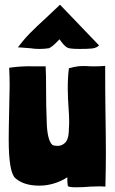

<svg xmlns="http://www.w3.org/2000/svg" viewBox="-20 -789 490 816"><path d="M319 -581Q292 -581 280 -583Q268 -584 259 -591.5Q250 -599 243 -608.5Q236 -618 233 -622Q230 -619 216 -605Q202 -591 188 -584Q168 -581 147 -581Q127 -581 109 -584L56 -588Q81 -621 108 -648.5Q135 -676 179 -716L235 -769L401 -596Q390 -585 371.5 -583Q353 -581 319 -581ZM266 -36 264 -35H265Q241 -19 210 -9.5Q179 0 147 0Q81 0 45 -32Q17 -57 17 -197Q17 -238 19 -322Q21 -394 21 -425Q21 -459 19 -501Q72 -509 127 -507H174Q176 -477 176 -391Q176 -335 178 -291Q179 -278 179 -257Q183 -190 203 -173Q211 -169 225 -169Q243 -169 256.5 -182Q270 -195 272 -225Q274 -253 274 -266Q274 -300 271 -336Q270 -348 269 -371.5Q268 -395 268 -413Q268 -465 273 -499Q299 -506 315 -507.5Q331 -509 351 -508Q360 -507 382 -507Q405 -507 427 -509Q427 -389 428 -331Q430 -201 430 -134Q430 -86 428 4L404 3Q383 3 365 4Q335 7 303 7Q268 7 268 0Q266 -13 266 -35Z"/></svg>

Font: Londrina Solid Black
Style: Regular
Weight: 900
Designer: Marcelo Magalhaes
Foundry: Marcelo Magalhães
Version: Version 1.002